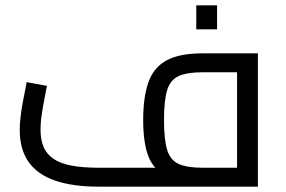

<svg xmlns="http://www.w3.org/2000/svg" viewBox="-20 -700 1073 720"><path d="M351 0Q252 0 186 -23Q120 -46 87 -93Q54 -140 54 -213Q54 -237 57.5 -265Q61 -293 66 -319.5Q71 -346 75 -365.5Q79 -385 80 -392L156 -378Q153 -362 147.5 -334Q142 -306 137 -274Q132 -242 132 -213Q132 -176 143.5 -149Q155 -122 180.5 -104.5Q206 -87 248 -79Q290 -71 351 -71H921L869 -26V-463L910 -429H740Q682 -429 650.5 -415Q619 -401 607 -362.5Q595 -324 595 -250Q595 -176 607 -137.5Q619 -99 650.5 -85Q682 -71 740 -71V-20Q653 -20 604.5 -41.5Q556 -63 536.5 -113.5Q517 -164 517 -250Q517 -336 536.5 -391.5Q556 -447 604.5 -473.5Q653 -500 740 -500H947V0ZM716 -590V-680H794V-590Z"/></svg>

Font: Cairo Play
Style: Regular
Weight: 400
Designer: Mohamed Gaber, Accademia di Belle Arti di Urbino
Foundry: Kief Type Foundry, Accademia di Belle Arti di Urbino
Version: Version 3.119